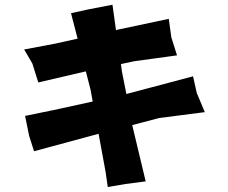

<svg xmlns="http://www.w3.org/2000/svg" viewBox="-20 -751 946 796"><path d="M274.4 -696.3 301.8 -590.8 210 -570.3 80.1 -545.9 114.3 -487.3 138.7 -409.2 335.9 -455.1 355.5 -378.9 364.3 -330.1 203.1 -294.9 84 -270.5 100.6 -188.5 121.1 -124 388.7 -196.3 418 -37.1 426.8 24.4 501 11.7 584 1 531.2 -219.7 528.3 -232.4 639.6 -261.7 829.1 -286.1 795.9 -365.2 780.3 -434.6 503.9 -361.3 485.4 -455.1 481.4 -485.4 536.1 -497.1 713.9 -521.5 690.4 -595.7 679.7 -672.9 467.8 -627.9 460.9 -626 446.3 -731.4 345.7 -711.9Z"/></svg>

Font: MaokenAssortedSans-TC
Style: Regular
Weight: 500
Version: Version 0.83